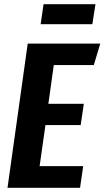

<svg xmlns="http://www.w3.org/2000/svg" viewBox="-20 -901 501 921"><path d="M430 -589H238L212 -403H382L367 -301H198L170 -104H379L364 0H16L113 -692H461ZM175 -785 189 -881H438L423 -785Z"/></svg>

Font: Fira Sans Compressed SemiBold
Style: Italic
Weight: 600
Width: 1
Italic angle: -8°
Designer: bBox Type GmbH & Carrois Corporate GbR & Edenspiekermann AG
Foundry: bBox Type GmbH & Carrois Corporate GbR & Edenspiekermann AG
Version: Version 4.301